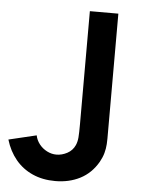

<svg xmlns="http://www.w3.org/2000/svg" viewBox="-53 -762 605 819"><g transform="rotate(5 250.0 -352.5)"><path d="M214 14.8Q159.8 14.8 116.7 -4.5Q73.6 -23.8 44.1 -59.5Q14.6 -95.2 0 -144.2L118.8 -172.5Q122.6 -152.4 136 -135.2Q149.5 -118 169.1 -108Q188.7 -98 209.3 -98Q232.8 -98 255.5 -110Q278.2 -122.1 288.8 -145.5Q295.4 -160.1 297 -179.4Q298.5 -198.7 298.5 -235.3V-720H420.5V-235.3V-214.2Q420.9 -180.6 419.7 -161.3Q418.5 -142.1 413.3 -123Q408.1 -103.8 396.7 -83.5Q367.8 -33.7 320.7 -9.4Q273.7 14.8 214 14.8Z"/></g></svg>

Font: Manrope
Style: Regular
Weight: 400
Designer: Mikhail Sharanda
Foundry: Mikhail Sharanda
Version: Version 4.503